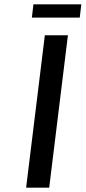

<svg xmlns="http://www.w3.org/2000/svg" viewBox="-20 -862 393 882"><path d="M206 0H100L186 -700H292ZM346.4 -781H126.4L133.5 -842H353.5Z"/></svg>

Font: Kulim Park SemiBold
Style: Italic
Weight: 600
Italic angle: -8°
Designer: Noponies / Dale Sattler
Foundry: Noponies
Version: Version 1.000; ttfautohint (v1.8.3)